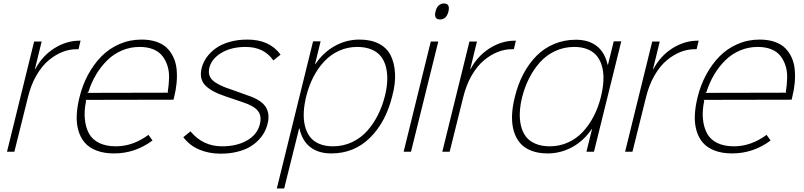

<svg xmlns="http://www.w3.org/2000/svg" viewBox="-20 -866 4589 1096"><path d="M439.9 -633.8 428.2 -585H418Q377.4 -585.4 336.9 -569.6Q296.4 -553.7 257.8 -521.7Q219.2 -489.7 187.7 -435.3Q156.2 -380.9 139.2 -310.1L62 0H20L174.8 -628.9H217.8L179.2 -471.2H181.2Q221.7 -547.4 290.5 -590.6Q359.4 -633.8 434.1 -633.8Z M477.5 -335.9 941.4 -336.9 937.5 -340.8Q944.3 -384.3 945.1 -422.6Q945.8 -460.9 935.1 -493.2Q924.3 -525.4 905 -548.8Q885.7 -572.3 853.3 -585.2Q820.8 -598.1 777.3 -598.1Q723.6 -598.1 676 -577.9Q628.4 -557.6 592.3 -522Q556.2 -486.3 528.8 -440.7Q501.5 -395 484.4 -340.8ZM973.6 -310.1 970.7 -296.9 467.8 -295.9 471.7 -291Q459.5 -233.9 464.4 -186Q469.2 -138.2 488 -103.8Q506.8 -69.3 545.9 -50Q585 -30.8 641.6 -30.8Q738.8 -30.8 827.6 -96.2L850.6 -64Q751 9.8 631.3 9.8Q574.2 9.8 531.7 -6.3Q489.3 -22.5 464.4 -51Q439.5 -79.6 427.7 -119.9Q416 -160.2 418 -207.5Q419.9 -254.9 433.6 -310.1Q450.2 -378.9 481.9 -438.2Q513.7 -497.6 557.9 -543Q602.1 -588.4 661.4 -614.3Q720.7 -640.1 787.6 -640.1Q836.4 -640.1 873.8 -627.2Q911.1 -614.3 934.1 -591.1Q957 -567.9 970.9 -537.1Q984.9 -506.3 988.3 -468.8Q991.7 -431.2 988 -391.8Q984.4 -352.5 973.6 -310.1Z M1507.3 -159.2Q1501 -133.3 1488.3 -109.9Q1475.6 -86.4 1453.4 -64Q1431.2 -41.5 1401.9 -25.1Q1372.6 -8.8 1330.8 1.2Q1289.1 11.2 1239.7 11.2Q1172.4 11.2 1117.2 -12.2Q1062 -35.6 1026.4 -83L1067.4 -116.2Q1137.7 -30.8 1247.6 -30.8Q1332.5 -30.8 1390.9 -64.7Q1449.2 -98.6 1463.4 -157.2Q1475.1 -204.6 1451.9 -233.4Q1428.7 -262.2 1366.7 -282.2Q1360.4 -284.2 1315.4 -299.6Q1270.5 -314.9 1264.6 -316.9Q1183.1 -344.2 1149.7 -380.9Q1116.2 -417.5 1131.3 -478Q1139.2 -509.3 1158.7 -537.4Q1178.2 -565.4 1209.7 -588.9Q1241.2 -612.3 1288.3 -626.2Q1335.4 -640.1 1392.6 -640.1Q1518.6 -640.1 1581.5 -554.2L1540.5 -521Q1486.8 -598.1 1382.3 -598.1Q1301.3 -598.1 1244.9 -564.9Q1188.5 -531.7 1175.3 -480Q1164.1 -434.1 1195.3 -406.2Q1226.6 -378.4 1300.3 -355Q1319.8 -348.6 1392.6 -321.8Q1470.7 -296.4 1496.3 -256.1Q1522 -215.8 1507.3 -159.2Z M2177.2 -317.9Q2188.5 -363.8 2190.4 -404.3Q2192.4 -444.8 2183.8 -480.7Q2175.3 -516.6 2155.8 -542.5Q2136.2 -568.4 2101.3 -583.3Q2066.4 -598.1 2019 -598.1Q1963.9 -598.1 1915.5 -576.2Q1867.2 -554.2 1831.1 -515.6Q1794.9 -477.1 1769 -426.8Q1743.2 -376.5 1728.5 -317.9Q1716.3 -269 1714.1 -226.3Q1711.9 -183.6 1720.7 -147.5Q1729.5 -111.3 1749 -85.4Q1768.6 -59.6 1802 -45.2Q1835.4 -30.8 1880.4 -30.8Q1939.5 -30.8 1990 -54.7Q2040.5 -78.6 2076.7 -119.6Q2112.8 -160.6 2137.7 -210.4Q2162.6 -260.3 2177.2 -317.9ZM2219.2 -317.9Q2182.6 -168.9 2092 -79.6Q2001.5 9.8 1871.1 9.8Q1797.4 9.8 1751 -26.4Q1704.6 -62.5 1689.5 -132.8H1687.5L1602.1 210H1560.1L1767.1 -629.9H1810.1L1778.3 -500H1780.3Q1825.7 -567.4 1891.6 -603.8Q1957.5 -640.1 2032.2 -640.1Q2097.7 -640.1 2143.1 -616.5Q2188.5 -592.8 2210 -550Q2231.4 -507.3 2234.9 -448Q2238.3 -388.7 2219.2 -317.9Z M2481.9 -628.9 2326.2 0H2284.2L2439 -628.9ZM2514.2 -846.2Q2550.3 -846.2 2540 -800.8Q2528.3 -754.9 2492.2 -754.9Q2454.6 -754.9 2466.3 -800.8Q2471.2 -822.8 2483.9 -834.5Q2496.6 -846.2 2514.2 -846.2Z M2924.8 -633.8 2913.1 -585H2902.8Q2862.3 -585.4 2821.8 -569.6Q2781.2 -553.7 2742.7 -521.7Q2704.1 -489.7 2672.6 -435.3Q2641.1 -380.9 2624 -310.1L2546.9 0H2504.9L2659.7 -628.9H2702.6L2664.1 -471.2H2666Q2706.5 -547.4 2775.4 -590.6Q2844.2 -633.8 2918.9 -633.8Z M3409.7 -311Q3421.9 -359.9 3424.3 -402.6Q3426.8 -445.3 3418 -481.4Q3409.2 -517.6 3389.6 -543.5Q3370.1 -569.3 3336.7 -583.7Q3303.2 -598.1 3258.3 -598.1Q3199.2 -598.1 3148.7 -574.5Q3098.1 -550.8 3061.8 -509.8Q3025.4 -468.8 3000.2 -418.7Q2975.1 -368.7 2960.4 -311Q2949.2 -265.1 2947.3 -224.6Q2945.3 -184.1 2953.9 -148.2Q2962.4 -112.3 2981.9 -86.4Q3001.5 -60.5 3036.4 -45.7Q3071.3 -30.8 3118.7 -30.8Q3173.8 -30.8 3222.4 -52.7Q3271 -74.7 3307.1 -113.5Q3343.3 -152.3 3369.1 -202.4Q3395 -252.4 3409.7 -311ZM3526.4 -629.9 3370.6 0H3327.6L3359.4 -128.9H3357.4Q3312 -62 3246.3 -26.1Q3180.7 9.8 3106.4 9.8Q3053.7 9.8 3013.9 -5.4Q2974.1 -20.5 2949.7 -48.6Q2925.3 -76.7 2913.3 -116.5Q2901.4 -156.2 2902.8 -205.1Q2904.3 -253.9 2918.5 -311Q2936 -383.8 2967.5 -443.6Q2999 -503.4 3042.7 -547.4Q3086.4 -591.3 3143.8 -615.2Q3201.2 -639.2 3267.6 -639.2Q3340.8 -639.2 3387 -602.8Q3433.1 -566.4 3448.2 -497.1H3450.7L3483.4 -629.9Z M3968.3 -633.8 3956.5 -585H3946.3Q3905.8 -585.4 3865.2 -569.6Q3824.7 -553.7 3786.1 -521.7Q3747.6 -489.7 3716.1 -435.3Q3684.6 -380.9 3667.5 -310.1L3590.3 0H3548.3L3703.1 -628.9H3746.1L3707.5 -471.2H3709.5Q3750 -547.4 3818.8 -590.6Q3887.7 -633.8 3962.4 -633.8Z M4005.9 -335.9 4469.7 -336.9 4465.8 -340.8Q4472.7 -384.3 4473.4 -422.6Q4474.1 -460.9 4463.4 -493.2Q4452.6 -525.4 4433.3 -548.8Q4414.1 -572.3 4381.6 -585.2Q4349.1 -598.1 4305.7 -598.1Q4252 -598.1 4204.3 -577.9Q4156.7 -557.6 4120.6 -522Q4084.5 -486.3 4057.1 -440.7Q4029.8 -395 4012.7 -340.8ZM4502 -310.1 4499 -296.9 3996.1 -295.9 4000 -291Q3987.8 -233.9 3992.7 -186Q3997.6 -138.2 4016.4 -103.8Q4035.2 -69.3 4074.2 -50Q4113.3 -30.8 4169.9 -30.8Q4267.1 -30.8 4356 -96.2L4378.9 -64Q4279.3 9.8 4159.7 9.8Q4102.5 9.8 4060.1 -6.3Q4017.6 -22.5 3992.7 -51Q3967.8 -79.6 3956.1 -119.9Q3944.3 -160.2 3946.3 -207.5Q3948.2 -254.9 3961.9 -310.1Q3978.5 -378.9 4010.3 -438.2Q4042 -497.6 4086.2 -543Q4130.4 -588.4 4189.7 -614.3Q4249 -640.1 4315.9 -640.1Q4364.7 -640.1 4402.1 -627.2Q4439.5 -614.3 4462.4 -591.1Q4485.4 -567.9 4499.3 -537.1Q4513.2 -506.3 4516.6 -468.8Q4520 -431.2 4516.4 -391.8Q4512.7 -352.5 4502 -310.1Z"/></svg>

Font: Sinkin Sans 200 X Light Italic
Style: Regular
Weight: 200
Italic angle: -112°
Designer: Keith Bates
Foundry: K-Type
Version: Sinkin Sans (version 1.0)  by Keith Bates   •   © 2014   www